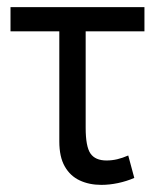

<svg xmlns="http://www.w3.org/2000/svg" viewBox="-20 -505 456 539"><path d="M264.5 14Q230.5 14 203.8 1.5Q177 -11 161.8 -37.8Q146.5 -64.5 146.5 -108V-417H9.5V-485H385.5V-417H220.5V-146.5Q220.5 -93.5 234 -74Q247.5 -54.5 279 -54.5Q294.5 -54.5 309.2 -58Q324 -61.5 340 -68.5L357 -5.5Q335 4 311 9Q287 14 264.5 14Z"/></svg>

Font: Geologica Cursive ExtraLight
Style: Regular
Weight: 250
Designer: Sindre Bremnes, Frode Helland
Foundry: Monokrom Skriftforlag AS
Version: Version 1.010;gftools[0.9.28]